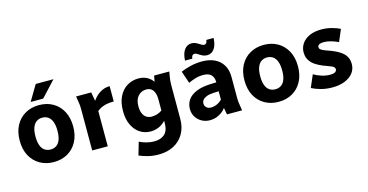

<svg xmlns="http://www.w3.org/2000/svg" viewBox="-90 -1164 3425 1789"><g transform="rotate(-15 1622.5 -269.0)"><path d="M38 -262Q38 -347 71 -408.5Q104 -470 162.5 -503.5Q221 -537 296 -537Q372 -537 430 -503.5Q488 -470 521 -408.5Q554 -347 554 -262Q554 -178 521 -116.5Q488 -55 430 -21.5Q372 12 296 12Q221 12 162.5 -21.5Q104 -55 71 -116.5Q38 -178 38 -262ZM190 -262Q190 -209 203 -175Q216 -141 240 -125Q264 -109 296 -109Q328 -109 352 -125Q376 -141 389 -175Q402 -209 402 -262Q402 -315 389 -349Q376 -383 352 -399.5Q328 -416 296 -416Q264 -416 240 -399.5Q216 -383 203 -349Q190 -315 190 -262ZM230 -585 319 -735H490L351 -585Z M652 -525H798L813 -440Q844 -486 887 -511.5Q930 -537 979 -537V-389Q926 -389 889 -378.5Q852 -368 817 -341V0H667V-400Q667 -421 665.5 -437.5Q664 -454 660 -476Z M1039 -279Q1039 -363 1068 -420.5Q1097 -478 1146 -507.5Q1195 -537 1256 -537Q1300 -537 1335 -519.5Q1370 -502 1394 -468L1405 -525H1551L1543 -476Q1539 -454 1537.5 -437.5Q1536 -421 1536 -400V-74Q1536 11 1500 72Q1464 133 1401.5 165Q1339 197 1259 197Q1201 197 1154.5 185Q1108 173 1071 157L1107 33Q1137 48 1174 58Q1211 68 1248 68Q1313 68 1349.5 34.5Q1386 1 1386 -72V-94Q1357 -62 1319.5 -46Q1282 -30 1241 -30Q1183 -30 1137.5 -60Q1092 -90 1065.5 -146Q1039 -202 1039 -279ZM1189 -287Q1189 -245 1201 -217Q1213 -189 1235 -175Q1257 -161 1286 -161Q1312 -161 1338 -169Q1364 -177 1386 -193V-298Q1386 -340 1375.5 -366.5Q1365 -393 1346 -406Q1327 -419 1300 -419Q1252 -419 1220.5 -384.5Q1189 -350 1189 -287Z M1646 -138Q1646 -187 1672.5 -225Q1699 -263 1753.5 -286Q1808 -309 1891 -312L1948 -314V-318Q1948 -362 1923.5 -387Q1899 -412 1847 -412Q1805 -412 1768.5 -400.5Q1732 -389 1703 -375L1663 -493Q1701 -510 1755 -523.5Q1809 -537 1870 -537Q1938 -537 1989 -513Q2040 -489 2069 -442Q2098 -395 2098 -326V-125Q2098 -104 2099.5 -87.5Q2101 -71 2105 -49L2113 0H1967L1955 -65Q1930 -31 1889.5 -9.5Q1849 12 1801 12Q1759 12 1724 -7Q1689 -26 1667.5 -59.5Q1646 -93 1646 -138ZM1781 -155Q1781 -129 1798 -114.5Q1815 -100 1841 -100Q1870 -100 1898 -112.5Q1926 -125 1948 -147V-228L1901 -226Q1856 -224 1830 -213.5Q1804 -203 1792.5 -188Q1781 -173 1781 -155ZM1719 -585Q1722 -652 1748.5 -688.5Q1775 -725 1818 -725Q1838 -725 1854 -718.3Q1870 -711.5 1883 -703Q1896 -694.5 1908 -687.7Q1920 -681 1931 -681Q1942 -681 1950 -689.4Q1958 -697.8 1961 -720H2031Q2028 -653 2002 -616.5Q1976 -580 1932 -580Q1912 -580 1896 -586.7Q1880 -593.5 1867 -602Q1854 -610.5 1842 -617.3Q1830 -624 1819 -624Q1809 -624 1800.5 -616Q1792 -608 1789 -585Z M2206 -262Q2206 -347 2239 -408.5Q2272 -470 2330.5 -503.5Q2389 -537 2464 -537Q2540 -537 2598 -503.5Q2656 -470 2689 -408.5Q2722 -347 2722 -262Q2722 -178 2689 -116.5Q2656 -55 2598 -21.5Q2540 12 2464 12Q2389 12 2330.5 -21.5Q2272 -55 2239 -116.5Q2206 -178 2206 -262ZM2358 -262Q2358 -209 2371 -175Q2384 -141 2408 -125Q2432 -109 2464 -109Q2496 -109 2520 -125Q2544 -141 2557 -175Q2570 -209 2570 -262Q2570 -315 2557 -349Q2544 -383 2520 -399.5Q2496 -416 2464 -416Q2432 -416 2408 -399.5Q2384 -383 2371 -349Q2358 -315 2358 -262Z M2785 -35 2836 -154Q2868 -135 2909 -121.5Q2950 -108 2990 -108Q3028 -108 3042 -118.5Q3056 -129 3056 -144Q3056 -154 3049.5 -162Q3043 -170 3028.5 -177Q3014 -184 2990 -192Q2888 -227 2847 -269.5Q2806 -312 2806 -372Q2806 -418 2831 -455.5Q2856 -493 2904 -515Q2952 -537 3020 -537Q3069 -537 3115.5 -525Q3162 -513 3199 -495L3150 -380Q3120 -395 3082 -406Q3044 -417 3012 -417Q2982 -417 2967 -408Q2952 -399 2952 -384Q2952 -374 2958.5 -366Q2965 -358 2981 -350Q2997 -342 3026 -332Q3093 -309 3134 -283.5Q3175 -258 3193.5 -226.5Q3212 -195 3212 -153Q3212 -104 3183.5 -67Q3155 -30 3103.5 -9Q3052 12 2982 12Q2924 12 2873.5 -1.5Q2823 -15 2785 -35Z"/></g></svg>

Font: Radio Canada
Style: Regular
Weight: 400
Designer: Charles Daoud, Etienne Aubert Bonn, Alexandre Saumier Demers, Jacques Le Bailly
Foundry: Radio-Canada
Version: Version 2.104;gftools[0.9.28.dev5+ged2979d]